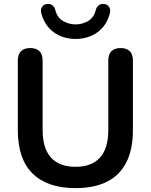

<svg xmlns="http://www.w3.org/2000/svg" viewBox="-20 -961 778 991"><path d="M370 10Q297 10 241.5 -9Q186 -28 148 -65.5Q110 -103 91 -159Q72 -215 72 -289V-648Q72 -681 88.5 -697Q105 -713 136 -713Q167 -713 183.5 -697Q200 -681 200 -648V-290Q200 -195 243.5 -147.5Q287 -100 370 -100Q453 -100 496 -147.5Q539 -195 539 -290V-648Q539 -681 555.5 -697Q572 -713 603 -713Q633 -713 649.5 -697Q666 -681 666 -648V-289Q666 -191 632.5 -124Q599 -57 533 -23.5Q467 10 370 10ZM370 -760Q305 -760 257.5 -794.5Q210 -829 193 -893Q188 -913 197.5 -926Q207 -939 221 -940Q235 -942 244 -937.5Q253 -933 258 -926Q263 -919 265 -911Q275 -870 305.5 -852.5Q336 -835 370 -835Q405 -835 435 -852.5Q465 -870 475 -911Q477 -919 482 -926Q487 -933 496 -937.5Q505 -942 519 -940Q533 -939 542.5 -926Q552 -913 547 -893Q531 -829 483 -794.5Q435 -760 370 -760Z"/></svg>

Font: Nunito ExtraLight
Style: Regular
Weight: 200
Designer: Vernon Adams
Foundry: Vernon Adams
Version: Version 3.602